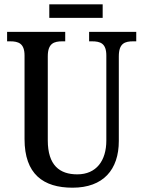

<svg xmlns="http://www.w3.org/2000/svg" viewBox="-20 -862 666 892"><path d="M209 -779H457V-842H209ZM317 10C460 10 532 -74 532 -207V-600C532 -661 560 -670 599 -670H613V-714H394V-670H407C446 -670 474 -661 474 -604V-209C474 -116 428 -52 339 -52C257 -52 202 -94 202 -210V-600C202 -661 231 -670 270 -670H283V-714H13V-670H27C65 -670 94 -661 94 -604V-216C94 -53 181 10 317 10Z"/></svg>

Font: Noto Serif Sinhala Condensed Medium
Style: Regular
Weight: 500
Width: 3
Designer: Jelle Bosma - Monotype Design Team
Foundry: Monotype Imaging Inc.
Version: Version 2.007